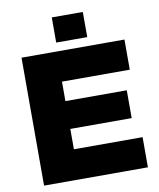

<svg xmlns="http://www.w3.org/2000/svg" viewBox="-95 -960 858 1035"><g transform="rotate(-10 334.0 -443.0)"><path d="M259.8 -748Q302.7 -748 429.7 -748Q429.7 -782.2 429.7 -885.7Q387.7 -885.7 259.8 -885.7Q259.8 -851.6 259.8 -748ZM61.5 0Q204.1 0 629.9 0Q629.9 -41 629.9 -165Q536.1 -165 253.9 -165Q253.9 -192.4 253.9 -276.4Q337.9 -276.4 589.8 -276.4Q589.8 -314.5 589.8 -428.7Q505.9 -428.7 253.9 -428.7Q253.9 -455.1 253.9 -535.2Q346.7 -535.2 625 -535.2Q625 -576.2 625 -700.2Q484.4 -700.2 61.5 -700.2Q61.5 -656.2 61.5 -525.4Q61.5 -393.6 61.5 0Z"/></g></svg>

Font: Big-Shock
Style: Black
Weight: 400